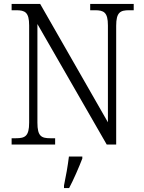

<svg xmlns="http://www.w3.org/2000/svg" viewBox="-20 -734 729 975"><path d="M39 0H260V-32H236C190 -32 170 -42 170 -111V-612L522 0H570V-603C570 -672 591 -682 636 -682H659V-714H438V-682H462C507 -682 528 -672 528 -605V-113L184 -714H39V-682H62C107 -682 128 -672 128 -605V-111C128 -42 107 -32 61 -32H39ZM305 208V221H331C353 180 382 113 398 71V61H330C324 109 315 161 305 208Z"/></svg>

Font: Noto Serif Devanagari SemiCondensed Light
Style: Regular
Weight: 300
Width: 4
Designer: Universal Thirst, Indian Type Foundry and the Monotype Design Team
Foundry: Monotype Imaging Inc.
Version: Version 2.004